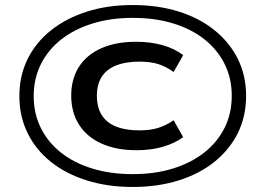

<svg xmlns="http://www.w3.org/2000/svg" viewBox="-20 -734 1054 763"><path d="M507 9Q408 9 325 -17Q242 -43 182 -91Q122 -139 89.5 -205.5Q57 -272 57 -352Q57 -433 89.5 -499Q122 -565 182 -613Q242 -661 324.5 -687.5Q407 -714 507 -714Q608 -714 690.5 -688Q773 -662 833 -613.5Q893 -565 925.5 -499Q958 -433 958 -353Q958 -272 925.5 -206Q893 -140 833 -91.5Q773 -43 690 -17Q607 9 507 9ZM523 -137Q443 -137 384.5 -163Q326 -189 294.5 -238Q263 -287 263 -354Q263 -420 293.5 -468Q324 -516 382 -542Q440 -568 521 -568Q577 -568 624.5 -555Q672 -542 708 -515L670 -448Q639 -470 608.5 -479.5Q578 -489 535 -489Q451 -489 408 -455Q365 -421 365 -354Q365 -285 407.5 -250.5Q450 -216 534 -216Q577 -216 608 -225.5Q639 -235 670 -256L708 -189Q674 -164 626.5 -150.5Q579 -137 523 -137ZM507 -42Q596 -42 668 -64.5Q740 -87 792 -128Q844 -169 872.5 -226Q901 -283 901 -353Q901 -423 872.5 -480Q844 -537 792 -578Q740 -619 668 -641Q596 -663 508 -663Q420 -663 347.5 -640.5Q275 -618 223 -577Q171 -536 142.5 -479Q114 -422 114 -352Q114 -282 142.5 -225Q171 -168 223 -127Q275 -86 347.5 -64Q420 -42 507 -42Z"/></svg>

Font: Nunito Sans 7pt Expanded SemiBold
Style: Regular
Weight: 600
Width: 7
Designer: Vernon Adams
Foundry: Vernon Adams
Version: Version 3.101;gftools[0.9.27]